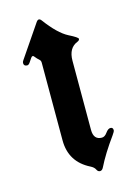

<svg xmlns="http://www.w3.org/2000/svg" viewBox="-89 -572 435 630"><g transform="rotate(-15 128.5 -256.5)"><path d="M19.5 -397.9Q19.5 -401.9 22.5 -406.2L97.7 -516.6Q102.1 -522.9 106.4 -522.9Q110.8 -522.9 114.7 -517.6Q153.8 -464.8 187 -447.8Q217.3 -432.6 217.3 -427.5Q217.3 -422.4 210 -419.4Q178.2 -406.7 178.2 -363.3V-128.4Q178.2 -94.7 206.5 -94.7Q216.3 -94.7 224.6 -106.4Q232.9 -118.2 241.2 -118.2Q250 -118.2 250 -108.4Q250 -104 242.2 -93.3Q204.6 -41.5 183.6 1Q179.2 9.8 172.1 9.8Q165 9.8 161.1 1.5Q157.2 -6.8 145.5 -12.7Q79.1 -45.9 79.1 -119.6V-383.3Q79.1 -390.1 75.2 -393.6Q66.9 -400.9 60.5 -409.2Q58.6 -412.1 55.7 -412.1Q53.2 -412.1 50.3 -408.2L41 -394.5Q36.1 -387.2 31.2 -387.2Q19.5 -387.2 19.5 -397.9Z"/></g></svg>

Font: UnifrakturMaguntia21
Style: Book
Weight: 400
Designer: j. 'mach' wust, Gerrit Ansmann, Georg Duffner, based on a font by Peter Wiegel, original typeface by Carl Albert Fahrenw
Version: Version 2017-03-19